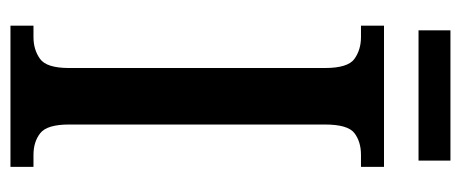

<svg xmlns="http://www.w3.org/2000/svg" viewBox="-277 -604 881 367"><g transform="rotate(90 163.5 -420.5)"><path d="M29 0V-44H51Q75 -44 92.5 -56.5Q110 -69 110 -112V-601Q110 -645 92.5 -657.5Q75 -670 51 -670H29V-714H299V-670H276Q251 -670 234.5 -657.5Q218 -645 218 -601V-112Q218 -70 234.5 -57Q251 -44 276 -44H299V0ZM38 -780V-841H287V-780Z"/></g></svg>

Font: Noto Serif Tamil Condensed Medium
Style: Italic
Weight: 500
Width: 3
Italic angle: -12°
Designer: Indian Type Foundry, Tom Grace, and the Monotype Design Team
Foundry: Monotype Imaging Inc.
Version: Version 2.003; ttfautohint (v1.8.4.7-5d5b)